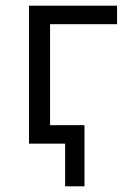

<svg xmlns="http://www.w3.org/2000/svg" viewBox="-20 -505 459 675"><path d="M82 0V-485H391.5V-420H156V-65H277V150H209V0Z"/></svg>

Font: Geologica ExtraLight
Style: Regular
Weight: 200
Designer: Sindre Bremnes, Frode Helland
Foundry: Monokrom Skriftforlag AS
Version: Version 1.010; ttfautohint (v1.8.4.7-5d5b);gftools[0.9.28]